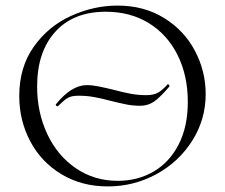

<svg xmlns="http://www.w3.org/2000/svg" viewBox="-20 -656 806 688"><path d="M49 -312Q49 -415 101 -488.5Q153 -562 234.5 -599Q316 -636 401 -636Q496 -636 568 -591.5Q640 -547 678.5 -474Q717 -401 717 -319Q717 -228 669 -152Q621 -76 540.5 -32Q460 12 366 12Q273 12 200.5 -31.5Q128 -75 88.5 -149.5Q49 -224 49 -312ZM653 -291Q653 -385 616.5 -458.5Q580 -532 513.5 -573Q447 -614 359 -614Q243 -614 178 -542Q113 -470 113 -346Q113 -253 149.5 -175.5Q186 -98 252 -53Q318 -8 402 -8Q473 -8 530 -41Q587 -74 620 -138Q653 -202 653 -291ZM580 -353Q580 -354 582 -354Q584 -354 586 -351Q588 -348 587 -346Q552 -305 530.5 -291Q509 -277 483 -277Q457 -277 434 -281.5Q411 -286 375 -295Q341 -304 315.5 -308.5Q290 -313 262 -313Q238 -313 225.5 -306.5Q213 -300 202.5 -289.5Q192 -279 187 -275H186Q184 -275 181.5 -277.5Q179 -280 180 -282Q236 -351 291 -351Q310 -351 335 -346Q360 -341 384 -335Q421 -325 448.5 -320Q476 -315 504 -315Q532 -315 548 -325Q564 -335 580 -353Z"/></svg>

Font: Cormorant Garamond Light
Style: Regular
Weight: 300
Designer: Christian Thalmann (Catharsis Fonts)
Version: Version 3.000